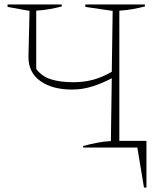

<svg xmlns="http://www.w3.org/2000/svg" viewBox="-20 -664 730 864"><path d="M304 -261Q216 -261 162 -299Q108 -337 108 -408L113 -615L14 -633V-644H258V-635Q231 -628 202.5 -623Q174 -618 143 -616V-354Q168 -320 209.5 -307Q251 -294 311 -294Q357 -294 398.5 -305Q440 -316 483 -341L487 -615L364 -633V-644H632V-635Q605 -628 577 -623Q549 -618 517 -616V-30H639V180H628L598 0H354V-7Q388 -16 419 -22Q450 -28 479 -29L483 -312Q442 -290 397 -275.5Q352 -261 304 -261Z"/></svg>

Font: Piazzolla Thin
Style: Regular
Weight: 100
Designer: Juan Pablo del Peral
Foundry: Huerta Tipografica
Version: Version 1.330